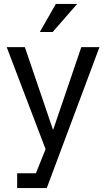

<svg xmlns="http://www.w3.org/2000/svg" viewBox="-20 -749 538 973"><path d="M263 -729 182 -587H247L371 -729ZM250 -93H248L106 -510H14L211 7L162 129H67V204H217L484 -510H392Z"/></svg>

Font: Alpha Lyrae Medium
Style: Regular
Weight: 500
Designer: Nikolay Petroussenko, Plamen Motev
Foundry: Fontfabric LLC
Version: Version 1.000;hotconv 1.0.109;makeotfexe 2.5.65596